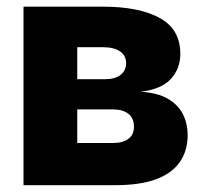

<svg xmlns="http://www.w3.org/2000/svg" viewBox="-20 -542 593 562"><path d="M48.8 0V-522.5H281.7Q386.7 -522.5 447.3 -489.5Q507.8 -456.5 507.8 -384.3Q507.8 -341.3 480.2 -311Q452.6 -280.8 391.6 -273.4Q441.9 -270.5 472.2 -252.4Q502.4 -234.4 515.9 -206.8Q529.3 -179.2 529.3 -147Q529.3 -100.6 506.3 -67.6Q483.4 -34.7 436.8 -17.3Q390.1 0 318.4 0ZM206.1 -123.5H311.5Q339.8 -123.5 356 -135.7Q372.1 -147.9 372.1 -170.9Q372.1 -195.8 356 -208.7Q339.8 -221.7 311.5 -221.7H206.1ZM206.1 -310.1H287.1Q316.4 -310.1 332.8 -322.8Q349.1 -335.4 349.1 -357.4Q349.1 -379.4 331.3 -391.6Q313.5 -403.8 281.7 -403.8H206.1Z"/></svg>

Font: Inter 28pt ExtraBold
Style: Regular
Weight: 800
Designer: Rasmus Andersson
Foundry: rsms
Version: Version 4.001;git-66647c0bb